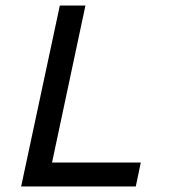

<svg xmlns="http://www.w3.org/2000/svg" viewBox="-20 -670 620 690"><path d="M56 0 195 -650H287L167 -86H486L468 0Z"/></svg>

Font: Sometype Mono Medium
Style: Italic
Weight: 500
Italic angle: -12°
Monospace: yes
Designer: Ryoichi Tsunekawa
Foundry: Dharma Type
Version: Version 1.000; ttfautohint (v1.8.3)